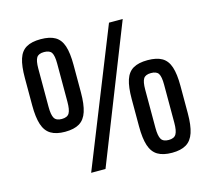

<svg xmlns="http://www.w3.org/2000/svg" viewBox="-120 -1017 1306 1175"><g transform="rotate(-15 533.0 -430.0)"><path d="M319.3 0 662.6 -859.4H749.5L410.2 0ZM231.4 -283.7Q175.3 -283.7 141.4 -304.2Q107.4 -324.7 92.5 -370.6Q77.6 -416.5 77.6 -492.2V-666Q77.6 -741.2 92 -785.9Q106.4 -830.6 140.4 -850.3Q174.3 -870.1 231.4 -870.1Q289.6 -870.1 323.2 -850.3Q356.9 -830.6 371.6 -785.9Q386.2 -741.2 386.2 -666V-492.2Q386.2 -416.5 371.3 -370.6Q356.4 -324.7 322.5 -304.2Q288.6 -283.7 231.4 -283.7ZM231.4 -364.7Q266.6 -364.7 279.1 -385.7Q291.5 -406.7 291.5 -457.5V-699.7Q291.5 -749.5 279.3 -769Q267.1 -788.6 231.4 -788.6Q196.8 -788.6 184.3 -768.8Q171.9 -749 171.9 -699.7V-457.5Q171.9 -406.7 184.3 -385.7Q196.8 -364.7 231.4 -364.7ZM830.6 9.8Q773.9 9.8 739.7 -10.7Q705.6 -31.2 690.7 -76.9Q675.8 -122.6 675.8 -198.7V-372.6Q675.8 -447.8 690.4 -492.4Q705.1 -537.1 739 -556.9Q772.9 -576.7 830.6 -576.7Q888.2 -576.7 921.9 -556.9Q955.6 -537.1 970.2 -492.4Q984.9 -447.8 984.9 -372.6V-198.7Q984.9 -122.6 969.7 -76.9Q954.6 -31.2 920.7 -10.7Q886.7 9.8 830.6 9.8ZM830.6 -71.3Q864.7 -71.3 877.4 -92.3Q890.1 -113.3 890.1 -164.1V-406.2Q890.1 -456.1 877.9 -475.6Q865.7 -495.1 830.6 -495.1Q795.4 -495.1 783 -475.3Q770.5 -455.6 770.5 -406.2V-164.1Q770.5 -113.3 783 -92.3Q795.4 -71.3 830.6 -71.3Z"/></g></svg>

Font: Antonio Medium
Style: Regular
Weight: 500
Designer: Vernon Adams
Foundry: Vernon Adams
Version: Version 1.002